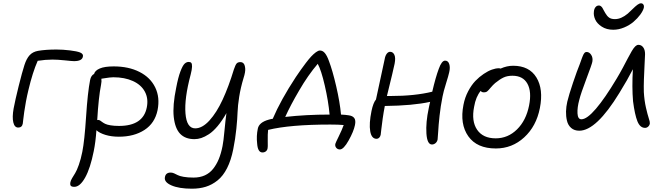

<svg xmlns="http://www.w3.org/2000/svg" viewBox="-20 -829 3982 1156"><path d="M89.8 -61Q67.4 -61 60.1 -92.3Q52.7 -123.5 62 -175.8Q71.3 -225.6 92.5 -311Q113.8 -396.5 127 -437Q139.6 -476.1 158.4 -496.6Q177.2 -517.1 209 -522.9Q254.9 -530.8 319.8 -530.8Q358.9 -530.8 401.1 -525.6Q443.4 -520.5 461.9 -513.2Q483.4 -504.4 479 -487.8Q474.1 -460.9 425.8 -460.9Q414.1 -460.9 370.6 -465.6Q327.1 -470.2 295.9 -470.2Q253.9 -470.2 207 -462.9Q176.3 -393.6 150.9 -286.1Q143.1 -254.4 136.2 -217.5Q129.4 -180.7 126 -155.8Q122.6 -130.9 119.9 -108.4Q117.2 -85.9 117.2 -85Q112.8 -61 89.8 -61Z M695.8 -5.9Q650.9 -5.9 615 -16.8Q579.1 -27.8 560.5 -44.9Q555.7 25.9 544.4 81.1Q523.9 184.1 492.7 240Q461.4 295.9 427.7 295.9Q412.1 295.9 406.5 289.8Q400.9 283.7 403.8 268.1Q405.8 257.8 414.3 243.4Q422.9 229 432.6 213.4Q442.4 197.8 454.6 163.6Q466.8 129.4 475.6 85Q488.8 19 498.3 -126.7Q507.8 -272.5 522.5 -347.2Q528.3 -375 546.4 -383.8Q551.8 -404.3 580.8 -416.7Q609.9 -429.2 664.6 -429.2Q754.4 -429.2 819.8 -396Q885.3 -362.8 914.6 -302.5Q943.8 -242.2 928.7 -166Q912.6 -87.4 849.9 -46.6Q787.1 -5.9 695.8 -5.9ZM570.8 -106.9Q577.1 -106.9 582.8 -103.3Q588.4 -99.6 595.5 -94.2Q602.5 -88.9 613.3 -83.5Q624 -78.1 645.5 -74.5Q667 -70.8 696.8 -70.8Q841.8 -70.8 863.8 -182.1Q874.5 -235.4 852.3 -276.9Q830.1 -318.4 780.3 -341.1Q730.5 -363.8 662.6 -363.8Q651.9 -363.8 639.6 -362.3Q627.4 -360.8 611.1 -358.2Q594.7 -355.5 590.3 -355Q592.8 -339.8 588.4 -318.8Q573.2 -241.2 565.4 -106Z M1135.3 307.1Q1057.6 307.1 1012 287.1Q966.3 267.1 973.1 236.8Q978 210 1007.8 210Q1017.1 210 1028.1 214.6Q1039.1 219.2 1049.6 225.1Q1060.1 231 1085.2 235.6Q1110.4 240.2 1145 240.2Q1183.6 240.2 1213.1 226.8Q1242.7 213.4 1263.2 187.5Q1283.7 161.6 1297.4 128.4Q1311 95.2 1319.8 50.8Q1325.7 21.5 1331.5 -41.7Q1337.4 -105 1343.3 -147.9Q1317.4 -102.1 1290.3 -69.8Q1263.2 -37.6 1238 -21.2Q1212.9 -4.9 1191.9 2Q1170.9 8.8 1150.9 8.8Q1095.7 8.8 1064.7 -23.4Q1033.7 -55.7 1026.1 -124.8Q1018.6 -193.8 1041 -301.8Q1052.7 -363.3 1066.2 -398.7Q1079.6 -434.1 1091.1 -445.1Q1102.5 -456.1 1116.2 -456.1Q1127 -456.1 1131.8 -450.2Q1136.7 -444.3 1136.2 -427.2Q1135.7 -410.2 1127.9 -379.9Q1089.4 -235.8 1096.7 -146Q1104 -56.2 1155.3 -56.2Q1197.8 -56.2 1241 -103.5Q1284.2 -150.9 1320.3 -228.8Q1356.4 -306.6 1388.2 -411.1Q1397.5 -438.5 1404.8 -446.8Q1412.1 -455.1 1427.2 -455.1Q1439 -455.1 1446.5 -447Q1454.1 -439 1456.3 -417.7Q1458.5 -396.5 1446.3 -358.9Q1428.7 -300.8 1420.2 -246.6Q1411.6 -192.4 1410.4 -153.8Q1409.2 -115.2 1403.1 -54.2Q1397 6.8 1384.3 69.8Q1371.1 136.2 1347.2 183.3Q1323.2 230.5 1290 257.1Q1256.8 283.7 1219.2 295.4Q1181.6 307.1 1135.3 307.1Z M2026.4 70.8Q2012.7 70.8 2004.4 60.8Q1996.1 50.8 1999 37.1Q2000.5 30.8 2019.8 -8.3Q2039.1 -47.4 2049.3 -76.2Q2019 -79.1 1968.3 -79.1Q1726.1 -79.1 1594.2 -46.9Q1591.3 -22.5 1592 19Q1592.8 60.5 1591.3 62Q1590.3 73.7 1581.8 81.3Q1573.2 88.9 1560.1 88.9Q1532.2 88.9 1528.3 36.1Q1522.9 -10.7 1532.2 -54.2Q1539.6 -92.8 1599.1 -108.9Q1612.3 -112.8 1622.1 -113.8Q1670.4 -227.1 1761.2 -365.2Q1779.3 -391.6 1791.3 -408.9Q1803.2 -426.3 1821.8 -450.4Q1840.3 -474.6 1853.8 -489Q1867.2 -503.4 1881.6 -514.2Q1896 -524.9 1906.2 -524.9Q1923.3 -524.9 1936.3 -509Q1949.2 -493.2 1960.4 -461.9Q1981.9 -405.8 2004.2 -309.8Q2026.4 -213.9 2033.2 -139.2Q2062 -137.7 2079.1 -134.8Q2103 -131.8 2113 -118.2Q2123 -104.5 2117.2 -76.2Q2109.4 -37.6 2079.1 16.6Q2048.8 70.8 2026.4 70.8ZM1781.2 -284.2Q1730 -197.3 1697.3 -125Q1824.7 -139.2 1963.4 -139.2H1964.4Q1957 -220.7 1935.5 -313.7Q1914.1 -406.7 1893.1 -444.8Q1834 -375.5 1781.2 -284.2Z M2247.6 6.8Q2216.8 6.8 2209 -38.8Q2201.2 -84.5 2216.8 -161.1Q2227.1 -210.4 2243.7 -230Q2252 -269.5 2270.3 -353.5Q2288.6 -437.5 2295.9 -472.2Q2299.3 -493.2 2308.3 -505.1Q2317.4 -517.1 2328.6 -517.1Q2346.2 -517.1 2354.5 -499Q2362.8 -481 2356 -445.8Q2349.1 -411.1 2309.6 -251H2331.5Q2477.5 -251 2582.5 -276.9Q2603 -364.7 2621.6 -414.1Q2639.2 -463.9 2659.7 -463.9Q2678.2 -463.9 2684.8 -443.4Q2691.4 -422.9 2684.6 -394Q2680.7 -375 2665.3 -325.9Q2649.9 -276.9 2644.5 -248Q2632.8 -189.9 2626.5 -131.8Q2620.1 -73.7 2618.2 -35.2Q2616.2 3.4 2614.7 11.2Q2611.8 24.9 2602.1 33Q2592.3 41 2580.6 41Q2551.8 41 2547.4 -25.4Q2543 -91.8 2561.5 -178.2Q2562 -180.7 2564.9 -194.6Q2567.9 -208.5 2569.8 -215.8Q2466.3 -192.9 2296.9 -190.9Q2289.6 -153.3 2284.2 -115.5Q2278.8 -77.6 2275.9 -50.8Q2272.9 -23.9 2272 -17.1Q2269.5 -6.3 2262.9 0.2Q2256.3 6.8 2247.6 6.8Z M2965.3 64.9Q2851.6 64.9 2799.6 -8.5Q2747.6 -82 2770.5 -198.2Q2778.8 -241.7 2798.6 -279.3Q2818.4 -316.9 2842 -341.6Q2865.7 -366.2 2892.3 -384Q2918.9 -401.9 2941.9 -409.9Q2964.8 -418 2982.4 -418Q2990.7 -418 2993.7 -416Q3031.7 -433.1 3069.3 -433.1Q3166.5 -433.1 3209.7 -362.5Q3252.9 -292 3230.5 -178.2Q3209 -68.8 3136.2 -2Q3063.5 64.9 2965.3 64.9ZM2834.5 -186Q2817.4 -99.1 2852.8 -47.6Q2888.2 3.9 2964.4 3.9Q3038.1 3.9 3092.8 -49.8Q3147.5 -103.5 3165.5 -193.8Q3182.1 -276.9 3155.5 -325Q3128.9 -373 3065.4 -373Q3034.2 -373 3012 -362.5Q2989.7 -352.1 2961.4 -329.1Q2947.3 -316.9 2934.3 -301.3Q2921.4 -285.6 2913.8 -279.3Q2906.2 -272.9 2894.5 -272.9Q2878.9 -272.9 2874.5 -282.2Q2844.7 -246.6 2834.5 -186Z M3672.4 -649.9Q3631.8 -649.9 3603 -668.7Q3574.2 -687.5 3563.5 -711.9Q3552.7 -736.3 3555.7 -758.8Q3557.1 -775.4 3565.2 -785.6Q3573.2 -795.9 3586.4 -795.9Q3592.8 -795.9 3598.4 -791.3Q3604 -786.6 3607.2 -781.2Q3610.4 -775.9 3615.7 -765.6Q3621.1 -755.4 3624.5 -750Q3634.8 -731.9 3647.5 -722.9Q3660.2 -713.9 3682.6 -713.9Q3720.2 -713.9 3759.8 -747.1Q3769 -754.9 3787.1 -772.9Q3805.2 -791 3817.4 -800Q3829.6 -809.1 3839.4 -809.1Q3849.1 -809.1 3854 -801Q3858.9 -793 3856.4 -782.2Q3851.6 -763.7 3835 -741Q3818.4 -718.3 3794.4 -697.8Q3770.5 -677.2 3737.8 -663.6Q3705.1 -649.9 3672.4 -649.9ZM3467.8 -42Q3438 -42 3418.9 -58.6Q3399.9 -75.2 3393.6 -102.1Q3387.2 -128.9 3387.9 -158Q3388.7 -187 3395.5 -216.8Q3404.8 -255.9 3429.9 -330.6Q3455.1 -405.3 3470.7 -442.9Q3473.6 -450.2 3477.3 -461.2Q3481 -472.2 3483.2 -477.8Q3485.4 -483.4 3488.3 -490.7Q3491.2 -498 3493.4 -502Q3495.6 -505.9 3498.5 -509.5Q3501.5 -513.2 3504.6 -514.6Q3507.8 -516.1 3511.7 -516.1Q3528.3 -516.1 3539.6 -498.5Q3550.8 -481 3546.4 -457Q3543.9 -442.4 3510.5 -354.2Q3477.1 -266.1 3467.8 -228Q3455.1 -181.6 3457 -146.2Q3459 -110.8 3480.5 -110.8Q3513.7 -110.8 3567.9 -174.1Q3622.1 -237.3 3692.4 -355Q3710.9 -385.7 3730.2 -421.6Q3749.5 -457.5 3760.7 -479.5Q3772 -501.5 3783.7 -521.2Q3795.4 -541 3804.9 -550Q3814.5 -559.1 3823.7 -559.1Q3841.3 -559.1 3852.5 -544.2Q3863.8 -529.3 3863.8 -502.9Q3863.3 -486.3 3860.8 -439.5Q3858.4 -392.6 3856.9 -350.6Q3855.5 -308.6 3856.4 -274.9Q3859.4 -223.6 3869.1 -181.2Q3878.9 -138.7 3886.2 -116.7Q3893.6 -94.7 3892.6 -85.9Q3891.1 -74.7 3882.8 -66.9Q3874.5 -59.1 3863.8 -59.1Q3833.5 -59.1 3817.6 -99.1Q3801.8 -139.2 3791.5 -219.2Q3784.2 -304.7 3790.5 -412.1Q3757.8 -348.1 3709.5 -270Q3570.3 -42 3467.8 -42Z"/></svg>

Font: Shantell Sans Irregular Bouncy
Style: Italic
Weight: 300
Italic angle: -11.31°
Designer: Stephen Nixon, Anya Danilova, Shantell Martin
Foundry: Arrow Type
Version: Version 1.006;[9816181b4]